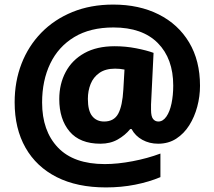

<svg xmlns="http://www.w3.org/2000/svg" viewBox="-20 -741 937 839"><path d="M854 -366Q854 -320 842 -275Q830 -230 807 -193.5Q784 -157 750 -135Q716 -113 671 -113Q633 -113 602 -130Q571 -147 555 -177H549Q527 -150 494.5 -131.5Q462 -113 419 -113Q329 -113 284 -166.5Q239 -220 239 -308Q239 -374 267 -426.5Q295 -479 349 -509Q403 -539 481 -539Q529 -539 575 -530Q621 -521 651 -510L641 -305Q640 -297 640 -284.5Q640 -272 640 -261Q640 -232 649 -221Q658 -210 672 -210Q692 -210 707 -231.5Q722 -253 729.5 -289Q737 -325 737 -367Q737 -485 669.5 -553Q602 -621 476 -621Q374 -621 304.5 -579Q235 -537 199.5 -463Q164 -389 164 -293Q164 -169 233 -96.5Q302 -24 438 -24Q494 -24 559.5 -36.5Q625 -49 681 -70V33Q631 54 570.5 66Q510 78 443 78Q317 78 228 33Q139 -12 91.5 -95.5Q44 -179 44 -294Q44 -385 74 -462.5Q104 -540 160.5 -598Q217 -656 296.5 -688.5Q376 -721 475 -721Q588 -721 673.5 -678Q759 -635 806.5 -555.5Q854 -476 854 -366ZM364 -309Q364 -257 383 -233.5Q402 -210 435 -210Q478 -210 496.5 -244Q515 -278 519 -350L524 -437Q514 -439 504 -440Q494 -441 483 -441Q441 -441 414.5 -422.5Q388 -404 376 -374Q364 -344 364 -309Z"/></svg>

Font: Noto Sans Georgian ExtraBold
Style: Regular
Weight: 800
Designer: Monotype Design Team, Akaki Razmadze
Foundry: Google LLC
Version: Version 2.005; ttfautohint (v1.8.4.7-5d5b)